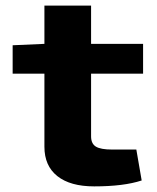

<svg xmlns="http://www.w3.org/2000/svg" viewBox="-20 -651 560 683"><path d="M304 -389V-166Q304 -140 321 -129.5Q338 -119 379 -119H465L484 -9Q420 12 315 12Q230 12 184 -24.5Q138 -61 138 -129V-389H25V-490L138 -495V-631H304V-495H489V-389Z"/></svg>

Font: Exo 2 Expanded
Style: Bold
Weight: 700
Width: 7
Designer: Natanael Gama
Version: Version 1.001;PS 001.001;hotconv 1.0.70;makeotf.lib2.5.58329